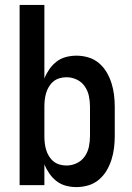

<svg xmlns="http://www.w3.org/2000/svg" viewBox="-20 -755 540 783"><path d="M292 8Q270 8 249 2.5Q228 -3 211 -16Q194 -29 181.5 -47Q169 -65 161 -85V0H60V-735H161V-435Q169 -455 181.5 -473Q194 -491 211 -504Q228 -517 249 -522.5Q270 -528 292 -528Q316 -528 340 -521Q364 -514 383 -498Q402 -482 414.5 -461Q427 -440 434.5 -416.5Q442 -393 445 -368.5Q448 -344 448 -320V-200Q448 -176 445 -151.5Q442 -127 434.5 -103.5Q427 -80 414.5 -59Q402 -38 383 -22Q364 -6 340 1Q316 8 292 8ZM251 -80Q273 -80 293 -89.5Q313 -99 325.5 -117Q338 -135 342.5 -156.5Q347 -178 347 -200V-320Q347 -342 342.5 -363.5Q338 -385 325.5 -403Q313 -421 293 -430.5Q273 -440 251 -440Q237 -440 223 -436Q209 -432 198 -423Q187 -414 179.5 -401.5Q172 -389 168 -375.5Q164 -362 162.5 -348Q161 -334 161 -320V-200Q161 -186 162.5 -172Q164 -158 168 -144.5Q172 -131 179.5 -118.5Q187 -106 198 -97Q209 -88 223 -84Q237 -80 251 -80Z"/></svg>

Font: Iosevka Curly Semibold
Style: Regular
Weight: 600
Monospace: yes
Designer: Belleve Invis
Foundry: Belleve Invis
Version: Version 22.1.2; ttfautohint (v1.8.4)